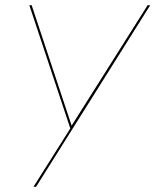

<svg xmlns="http://www.w3.org/2000/svg" viewBox="-20 -720 599 740"><path d="M119 0H109L251 -225L93 -700H102L258 -230L253 -231L549 -700H559Z"/></svg>

Font: Jost Thin
Style: Italic
Weight: 200
Italic angle: -5°
Version: Version 3.710